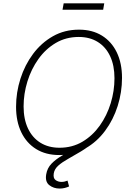

<svg xmlns="http://www.w3.org/2000/svg" viewBox="-20 -914 793 1144"><path d="M333 9.8Q253.4 9.8 195.8 -25.6Q138.2 -61 106.9 -125.7Q75.7 -190.4 75.7 -277.8Q75.7 -363.3 101.8 -445.1Q127.9 -526.9 177 -592.8Q226.1 -658.7 295.2 -698Q364.3 -737.3 450.7 -737.3Q529.8 -737.3 587.2 -701.9Q644.5 -666.5 675.8 -602.1Q707 -537.6 707 -449.7Q707 -364.7 681.2 -282.7Q655.3 -200.7 606.4 -134.8Q557.6 -68.8 488.5 -29.5Q419.4 9.8 333 9.8ZM334.5 -33.7Q410.6 -33.7 471.2 -69.6Q531.7 -105.5 574.5 -165.5Q617.2 -225.6 639.6 -298.8Q662.1 -372.1 662.1 -447.8Q662.1 -523.9 636.2 -579.1Q610.4 -634.3 562.5 -664.1Q514.6 -693.8 449.2 -693.8Q373 -693.8 312.3 -658Q251.5 -622.1 208.7 -562Q166 -502 143.3 -428.5Q120.6 -355 120.6 -279.8Q120.6 -204.1 146.7 -148.7Q172.9 -93.3 220.9 -63.5Q269 -33.7 334.5 -33.7ZM335.4 209.5Q299.3 209.5 273.4 189Q247.6 168.5 255.4 124Q261.7 87.4 286.6 61.5Q311.5 35.6 348.9 13.7Q386.2 -8.3 429.4 -32.7Q472.7 -57.1 515.6 -89.8Q558.6 -122.6 595 -169.9Q631.3 -217.3 655.5 -285.6Q679.7 -354 684.1 -449.2L707 -449.7Q702.6 -351.1 679.4 -279.3Q656.2 -207.5 621.1 -156.7Q585.9 -106 544.4 -71Q502.9 -36.1 461.9 -11.5Q420.9 13.2 385.7 32.7Q350.6 52.2 327.6 72.5Q304.7 92.8 300.3 119.1Q295.9 147.5 311 158.7Q326.2 169.9 346.7 169.9Q356.9 169.9 366 167.5Q375 165 382.3 162.1L391.6 196.8Q380.4 202.1 366.2 205.8Q352.1 209.5 335.4 209.5ZM601.1 -894 594.7 -856H352.5L359.4 -894Z"/></svg>

Font: Inter ExtraLight
Style: Italic
Weight: 250
Italic angle: -9.3988°
Designer: Rasmus Andersson
Foundry: rsms
Version: Version 4.001;git-66647c0bb